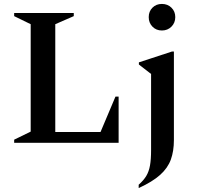

<svg xmlns="http://www.w3.org/2000/svg" viewBox="-20 -726 1006 976"><path d="M52 0V-16L136 -57V-603L52 -644V-660H355V-644L261 -603V-55H491L567 -235H583V0ZM803 -571Q774 -571 755 -590.5Q736 -610 736 -639Q736 -668 755 -687Q774 -706 803 -706Q832 -706 851.5 -687Q871 -668 871 -639Q871 -610 851.5 -590.5Q832 -571 803 -571ZM685 230V213Q710 191 723.5 168.5Q737 146 742.5 115Q748 84 748 37V-350L686 -398V-409L854 -464H864V-14Q864 42 848.5 85Q833 128 794 163Q755 198 685 230Z"/></svg>

Font: Spectral SC SemiBold
Style: Regular
Weight: 600
Designer: Jean-Baptiste Levee
Foundry: Production Type
Version: Version 2.001